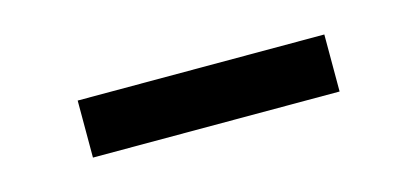

<svg xmlns="http://www.w3.org/2000/svg" viewBox="-26 -754 552 254"><g transform="rotate(-15 250.0 -627.0)"><path d="M418.9 -666V-587.9H81.1V-666Z"/></g></svg>

Font: Work Sans Medium
Style: Regular
Weight: 500
Designer: Wei Huang
Foundry: Wei Huang
Version: Version 2.012